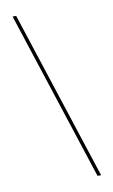

<svg xmlns="http://www.w3.org/2000/svg" viewBox="-90 -777 529 895"><g transform="rotate(-10 174.5 -330.0)"><path d="M36 -730H53L314 70H297Z"/></g></svg>

Font: Work Sans Thin
Style: Regular
Weight: 250
Designer: Wei Huang
Foundry: Wei Huang
Version: Version 2.012